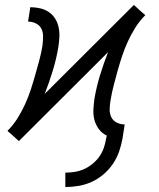

<svg xmlns="http://www.w3.org/2000/svg" viewBox="-20 -559 640 773"><path d="M243 194V136Q262 136 281 133Q300 130 318 122Q336 114 352 101Q368 88 379.5 72Q391 56 397.5 37.5Q404 19 407 0L410 -13Q391 -22 378.5 -38.5Q366 -55 360.5 -75Q355 -95 356 -116.5Q357 -138 360 -160Q368 -208 382.5 -255.5Q397 -303 415 -349L56 9L46 0Q46 0 46 0Q46 0 46 0L33 -12L10 -32Q33 -55 50 -82Q67 -109 80.5 -138.5Q94 -168 103.5 -197Q113 -226 121.5 -256Q130 -286 138 -315.5Q146 -345 151 -375Q153 -393 153.5 -410.5Q154 -428 147 -442.5Q140 -457 125 -464.5Q110 -472 93 -472L102 -530Q122 -530 141.5 -525.5Q161 -521 176.5 -510.5Q192 -500 202 -484Q212 -468 216 -449Q220 -430 219 -410Q218 -390 215 -370Q207 -322 192.5 -274.5Q178 -227 160 -181L519 -539L529 -530Q529 -530 529 -530Q529 -530 529 -530L542 -518L565 -498Q542 -475 525 -448Q508 -421 494.5 -391.5Q481 -362 471.5 -333Q462 -304 453.5 -274Q445 -244 437.5 -214.5Q430 -185 425 -155Q422 -137 421.5 -119.5Q421 -102 428 -87.5Q435 -73 450 -65.5Q465 -58 482 -58L473 0Q468 27 459 52.5Q450 78 434 101.5Q418 125 396 143.5Q374 162 348.5 173.5Q323 185 296 189.5Q269 194 243 194Z"/></svg>

Font: Iosevka Slab LtExObl
Style: Regular
Weight: 300
Width: 7
Italic angle: -9°
Monospace: yes
Designer: Belleve Invis
Foundry: Belleve Invis
Version: Version 11.1.0; ttfautohint (v1.8.3)